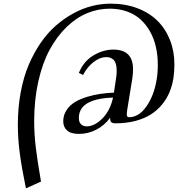

<svg xmlns="http://www.w3.org/2000/svg" viewBox="-20 -722 1018 1045"><path d="M77.1 -43Q77.1 -135.3 92.5 -218.5Q107.9 -301.8 135.5 -367.2Q163.1 -432.6 200.9 -487.8Q238.8 -543 283.4 -582Q328.1 -621.1 377.9 -648.4Q427.7 -675.8 479.2 -689Q530.8 -702.1 582 -702.1Q661.6 -702.1 727.1 -677.5Q792.5 -652.8 836.7 -609.1Q880.9 -565.4 905 -504.6Q929.2 -443.8 929.2 -372.1Q929.2 -331.5 923.8 -295.9Q917 -253.9 901.6 -218Q886.2 -182.1 860.1 -150.9Q834 -119.6 798.6 -97.7Q763.2 -75.7 714.8 -63.2Q666.5 -50.8 608.9 -50.8Q589.8 -50.8 584.5 -58.3Q579.1 -65.9 579.1 -81.1Q549.3 -39.6 504.4 -16.4Q459.5 6.8 410.2 6.8Q365.7 6.8 345 -12Q324.2 -30.8 324.2 -62Q324.2 -95.2 342 -122.3Q359.9 -149.4 387.7 -166.3Q415.5 -183.1 453.1 -194.6Q490.7 -206.1 526.6 -211.2Q562.5 -216.3 600.1 -217.8L610.8 -290Q615.2 -315.4 615.2 -334Q615.2 -358.9 610.1 -375.2Q605 -391.6 595.5 -398.9Q585.9 -406.2 577.1 -408.7Q568.4 -411.1 556.2 -411.1Q524.9 -411.1 490.2 -385Q455.6 -358.9 432.1 -314L409.2 -325.2Q435.1 -388.7 488.5 -420.4Q542 -452.1 597.2 -452.1Q704.1 -452.1 704.1 -345.2Q704.1 -320.3 700.2 -294.9L671.9 -121.1Q669.9 -107.4 669.9 -100.1Q669.9 -84 682.1 -84Q735.8 -84 776.9 -142.8Q817.9 -201.7 832 -285.2Q838.9 -322.8 838.9 -369.1Q838.9 -420.4 828.6 -466.1Q818.4 -511.7 796.9 -550Q775.4 -588.4 744.9 -616.2Q714.4 -644 671.4 -659.4Q628.4 -674.8 577.1 -674.8Q513.7 -674.8 454.1 -650.1Q394.5 -625.5 342 -574.5Q289.6 -523.4 250.5 -451.7Q211.4 -379.9 188.7 -279.5Q166 -179.2 166 -62Q166 7.3 174.8 80.6Q183.6 153.8 203.1 266.1L121.1 303.2Q97.2 187 87.2 108.9Q77.1 30.8 77.1 -43ZM409.2 -80.1Q409.2 -57.1 420.9 -45.7Q432.6 -34.2 451.2 -34.2Q494.6 -34.2 537.4 -77.4Q580.1 -120.6 595.2 -190.9Q409.2 -184.6 409.2 -80.1Z"/></svg>

Font: Dihjauti S
Style: Bold Italic
Weight: 700
Italic angle: -9°
Designer: T. Christopher White
Version: Version 3.0.0